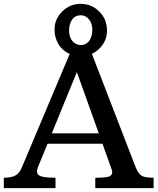

<svg xmlns="http://www.w3.org/2000/svg" viewBox="-25 -972 817 992"><path d="M-5.4 -53.7Q35.2 -53.7 55.9 -66.2Q76.7 -78.6 87.9 -106.9L335 -693.4Q280.3 -717.8 262.7 -777.3Q256.8 -795.9 256.8 -820.3Q256.8 -873 296.4 -912.6Q335.9 -952.1 392.1 -952.1Q448.2 -952.1 488 -912.4Q527.8 -872.6 527.8 -813.7Q527.8 -754.9 481.4 -714.4Q467.3 -701.7 449.7 -693.8L676.3 -106.9Q689.5 -75.7 705.6 -64.7Q721.7 -53.7 768.6 -53.7V0H467.3V-53.7Q531.7 -53.7 543.7 -62.5Q555.7 -71.3 554.9 -81.5Q554.2 -91.8 548.3 -106.9L504.4 -229.5H220.7L170.4 -106.9Q159.2 -77.6 177.2 -65.7Q195.3 -53.7 261.7 -53.7V0H-5.4ZM392.1 -739.3Q432.1 -739.3 447.3 -784.2Q452.1 -798.3 452.1 -816.4Q452.1 -850.6 435.1 -871.8Q418 -893.1 392.1 -893.1Q352.1 -893.1 336.9 -848.6Q332 -834.5 332 -816.4Q332 -762.7 369.1 -744.6Q379.9 -739.3 392.1 -739.3ZM485.4 -283.2 372.1 -599.6 242.7 -283.2Z"/></svg>

Font: Arbutus Slab
Style: Regular
Weight: 400
Designer: Karolina Lach
Foundry: Karolina Lach
Version: Version 1.001; ttfautohint (v0.92) -l 10 -r 16 -G 200 -x 7 -